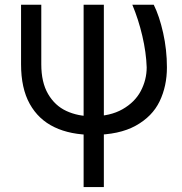

<svg xmlns="http://www.w3.org/2000/svg" viewBox="-20 -550 755 797"><path d="M151.4 -530.3H67.4V-283.2C67.4 -216.8 79.4 -161.9 103.5 -118.7C127.6 -75.4 161.8 -43.1 206.1 -22C250.3 -0.8 303.7 9.8 366.2 9.8C438.5 9.8 497.6 -2.9 543.5 -28.3C589.4 -53.7 622.4 -87.4 642.6 -129.4C662.8 -171.4 672.9 -218.4 672.9 -270.5C672.9 -319.3 667.6 -367 657.2 -413.6C646.8 -460.1 633.8 -499 618.2 -530.3H529.3C546.2 -489.9 560.1 -446.8 570.8 -400.9C581.5 -355 587.6 -311.5 588.9 -270.5C588.9 -236 580.7 -203.3 564.5 -172.4C548.2 -141.4 522.9 -116.2 488.8 -96.7C454.6 -77.1 412.4 -67.4 362.3 -67.4C322.6 -67.4 286.9 -74.7 255.4 -89.4C223.8 -104 198.6 -127.4 179.7 -159.7C160.8 -191.9 151.4 -233.1 151.4 -283.2ZM411.1 -530.3H327.1V226.6H411.1Z"/></svg>

Font: Pretendard Variable
Style: Regular
Weight: 400
Designer: Base glyphs from Inter by Rasmus Andersson; Hangeul glyphs from Noto Sans CJK(Source Han Sans) by Jang Soo-young and Kan
Foundry: Kil Hyung-jin
Version: Version 1.309;Glyphs 3.2 (3225)